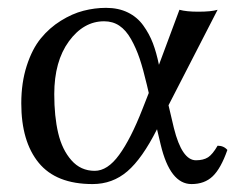

<svg xmlns="http://www.w3.org/2000/svg" viewBox="-20 -459 606 489"><path d="M118.2 -219.2Q118.2 -162.6 128.2 -120.1Q138.2 -77.6 161.9 -50.8Q185.5 -23.9 221.2 -23.9Q253.9 -23.9 283.4 -64.5Q313 -105 342.8 -181.2L358.9 -222.2L354 -243.2Q344.7 -282.7 335.7 -309.6Q326.7 -336.4 313.7 -359.4Q300.8 -382.3 283.9 -393.6Q267.1 -404.8 245.1 -404.8Q192.9 -404.8 155.5 -353.8Q118.2 -302.7 118.2 -219.2ZM34.2 -195.8Q34.2 -248.5 48.1 -291.5Q62 -334.5 84 -361.3Q106 -388.2 135 -406.2Q164.1 -424.3 192.6 -431.6Q221.2 -439 250 -439Q281.7 -439 305.7 -427.2Q329.6 -415.5 345 -394Q360.4 -372.6 369.4 -348.9Q378.4 -325.2 384.8 -293.9L437 -434.1Q454.6 -429.2 484.9 -429.2Q518.1 -429.2 534.2 -434.1L409.2 -190.9L422.9 -132.8Q443.4 -50.8 479 -50.8Q498 -50.8 509.8 -58.3Q521.5 -65.9 534.2 -87.9Q549.8 -87.9 559.1 -77.1Q542.5 -29.8 521.7 -10Q501 9.8 467.8 9.8Q413.1 9.8 389.2 -90.8L379.9 -129.9Q342.3 -55.2 304.4 -22.7Q266.6 9.8 215.8 9.8Q123 9.8 78.6 -44.4Q34.2 -98.6 34.2 -195.8Z"/></svg>

Font: Common Serif
Style: Regular
Weight: 400
Designer: Philipp H. Poll, Khaled Hosny
Foundry: Stefan Peev, Context Ltd.
Version: Version 1.026